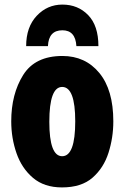

<svg xmlns="http://www.w3.org/2000/svg" viewBox="-20 -807 546 837"><path d="M94 -606H189Q192 -675 252 -675Q309 -675 313 -606H409Q409 -695 364.5 -741Q320 -787 252 -787Q186 -787 140 -738Q94 -689 94 -606ZM252 -563Q133 -563 81 -480Q29 -397 29 -278Q29 -205 52 -139Q75 -73 124 -31.5Q173 10 250 10Q335 10 383.5 -32.5Q432 -75 453 -141Q474 -207 474 -278Q474 -415 413 -489Q352 -563 252 -563ZM251 -428Q308 -428 308 -278Q308 -126 251 -126Q195 -126 195 -276Q195 -428 251 -428Z"/></svg>

Font: Noto Sans Display Condensed Black
Style: Regular
Weight: 900
Width: 3
Designer: Monotype Design team
Foundry: Monotype Imaging Inc.
Version: 1.000